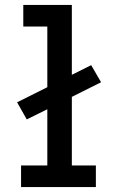

<svg xmlns="http://www.w3.org/2000/svg" viewBox="-20 -755 472 775"><path d="M65 0H367V-87H270V-364L388 -423L348 -492L270 -453V-735H74V-648H171V-403L49 -342L88 -273L171 -314V-87H65Z"/></svg>

Font: Iosevka Sparkle Medium
Style: Regular
Weight: 500
Designer: Belleve Invis
Foundry: Belleve Invis
Version: Version 4.5.0; ttfautohint (v1.8.3)